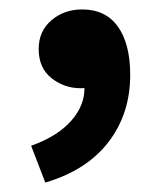

<svg xmlns="http://www.w3.org/2000/svg" viewBox="-20 -193 340 407"><path d="M76 194 46 116Q102 96 131 63Q160 30 159 -8L156 -106L204 -24Q193 -15 179.5 -10.5Q166 -6 151 -6Q116 -6 89 -27.5Q62 -49 62 -89Q62 -127 89 -150Q116 -173 154 -173Q204 -173 230 -136.5Q256 -100 256 -34Q256 48 210 108Q164 168 76 194Z"/></svg>

Font: Source Sans 3
Style: Bold
Weight: 700
Designer: Paul D. Hunt
Foundry: Adobe
Version: Version 3.052;hotconv 1.1.0;makeotfexe 2.6.0